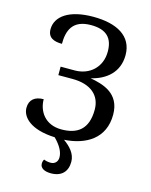

<svg xmlns="http://www.w3.org/2000/svg" viewBox="-136 -810 875 1115"><g transform="rotate(15 301.5 -253.0)"><path d="M280 218C345 218 378 181 378 123C378 74 343 38 304 10C434 2 542 -61 542 -204C542 -334 437 -361 361 -375C450 -396 522 -453 522 -557C522 -673 424 -724 284 -724C138 -724 62 -667 62 -590C62 -539 100 -525 148 -525C148 -604 172 -674 284 -674C380 -674 417 -628 417 -550C417 -455 348 -395 260 -395H175V-344H260C372 -344 431 -289 431 -205C431 -85 367 -44 273 -44C173 -44 129 -117 129 -187C77 -187 45 -162 45 -113C45 -59 99 4 248 10C288 50 305 85 305 116C305 145 285 159 263 159C244 159 232 155 222 151C217 160 215 167 215 177C215 203 240 218 280 218Z"/></g></svg>

Font: Noto Serif Thai
Style: Regular
Weight: 400
Designer: Monotype Design Team
Foundry: Monotype Imaging Inc.
Version: Version 1.901